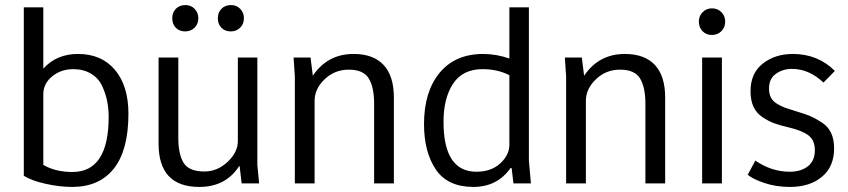

<svg xmlns="http://www.w3.org/2000/svg" viewBox="-20 -724 3347 758"><path d="M74 -30V-695H151V-453Q203 -511 288 -511Q381 -511 434 -448Q487 -385 487 -275Q487 -131 429.5 -58.5Q372 14 265 14Q215 14 159.5 1.5Q104 -11 74 -30ZM151 -352V-73Q199 -45 266 -45Q409 -45 409 -263Q409 -295 403 -325Q397 -355 383 -385Q369 -415 339.5 -433Q310 -451 269 -451Q221 -451 186 -422.5Q151 -394 151 -352Z M919 -497H996V-73L1003 0H934L926 -68H924Q871 14 767 14Q606 14 606 -157V-497H684V-179Q684 -115 705 -81Q726 -47 787 -47Q838 -47 878.5 -85Q919 -123 919 -167ZM892 -704Q914 -704 928.5 -689Q943 -674 943 -652Q943 -629 928 -614.5Q913 -600 891 -600Q868 -600 854 -614.5Q840 -629 840 -652Q840 -675 854.5 -689.5Q869 -704 892 -704ZM712 -704Q734 -704 748.5 -689Q763 -674 763 -652Q763 -629 748 -614.5Q733 -600 711 -600Q688 -600 674 -614.5Q660 -629 660 -652Q660 -675 674.5 -689.5Q689 -704 712 -704Z M1222 0H1144V-422L1139 -497H1206L1215 -425Q1273 -511 1376 -511Q1454 -511 1494.5 -467.5Q1535 -424 1535 -339V0H1457V-315Q1457 -379 1436 -414Q1415 -449 1357 -449Q1301 -449 1261.5 -411Q1222 -373 1222 -326Z M1888 -511Q1939 -511 1991 -493V-695H2068V-90L2076 0H2007L2000 -60L1996 -61Q1943 14 1849 14Q1747 14 1700.5 -55Q1654 -124 1654 -234Q1654 -362 1715.5 -436.5Q1777 -511 1888 -511ZM1991 -153V-427Q1945 -451 1885 -451Q1807 -451 1769 -394Q1731 -337 1731 -243Q1731 -46 1861 -46Q1919 -46 1955 -79Q1991 -112 1991 -153Z M2293 0H2215V-422L2210 -497H2277L2286 -425Q2344 -511 2447 -511Q2525 -511 2565.5 -467.5Q2606 -424 2606 -339V0H2528V-315Q2528 -379 2507 -414Q2486 -449 2428 -449Q2372 -449 2332.5 -411Q2293 -373 2293 -326Z M2830 0H2752V-497H2830ZM2739 -639Q2739 -661 2754 -676Q2769 -691 2791 -691Q2813 -691 2828 -676Q2843 -661 2843 -639Q2843 -616 2828 -601Q2813 -586 2790 -586Q2768 -586 2753.5 -601Q2739 -616 2739 -639Z M2932 -34 2962 -90Q3026 -46 3098 -46Q3142 -46 3169.5 -67.5Q3197 -89 3197 -131Q3197 -171 3171 -190Q3145 -209 3094 -221Q3059 -229 3036 -237.5Q3013 -246 2989.5 -262Q2966 -278 2954.5 -303Q2943 -328 2943 -364Q2943 -435 2991.5 -473Q3040 -511 3110 -511Q3209 -511 3276 -444L3231 -398Q3174 -452 3107 -452Q3070 -452 3043 -432.5Q3016 -413 3016 -375Q3016 -354 3023.5 -339Q3031 -324 3049 -313.5Q3067 -303 3080 -298.5Q3093 -294 3122 -285Q3159 -274 3178 -266Q3197 -258 3223 -241.5Q3249 -225 3261 -199.5Q3273 -174 3273 -138Q3273 -66 3225 -26Q3177 14 3099 14Q3044 14 2998 -1.5Q2952 -17 2932 -34Z"/></svg>

Font: BreeCF
Style: Light
Weight: 300
Designer: Veronika Burian, Jos Scaglione
Foundry: TypeTogether
Version: Version 0.0.2